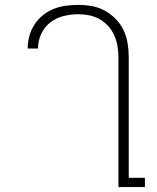

<svg xmlns="http://www.w3.org/2000/svg" viewBox="-20 -763 640 783"><path d="M463 0V-530Q463 -553 459 -575.5Q455 -598 446 -618.5Q437 -639 421.5 -656.5Q406 -674 386 -685Q366 -696 343.5 -700.5Q321 -705 299 -705Q269 -705 239 -697.5Q209 -690 185 -671.5Q161 -653 148 -624.5Q135 -596 135 -566V-565H93V-567Q93 -592 100 -617Q107 -642 121 -663.5Q135 -685 155 -701Q175 -717 198.5 -726.5Q222 -736 247.5 -739.5Q273 -743 299 -743Q327 -743 355 -738Q383 -733 407.5 -719.5Q432 -706 452 -685.5Q472 -665 484 -639.5Q496 -614 500.5 -586Q505 -558 505 -530V-38H571V0Z"/></svg>

Font: Iosevka Extralight Extended
Style: Regular
Weight: 200
Width: 7
Monospace: yes
Designer: Belleve Invis
Foundry: Belleve Invis
Version: Version 32.5.0; ttfautohint (v1.8.4)